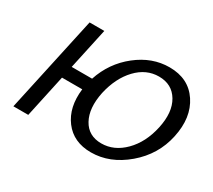

<svg xmlns="http://www.w3.org/2000/svg" viewBox="-128 -900 1264 1141"><g transform="rotate(30 504.5 -329.0)"><path d="M745 -665Q876 -665 941 -567Q1006 -469 975 -325Q945 -184 832.5 -88.5Q720 7 591 7Q471 7 407.5 -77.5Q344 -162 360 -292H221L158 0H56L199 -658H300L239 -376H379Q421 -503 523.5 -584Q626 -665 745 -665ZM869 -325Q894 -441 851 -513.5Q808 -586 718 -586Q631 -586 565 -516.5Q499 -447 473 -332Q449 -216 489 -143Q529 -70 618 -70Q705 -70 774.5 -140Q844 -210 869 -325Z"/></g></svg>

Font: EauTestInfant Semibold
Style: Italic
Weight: 600
Italic angle: -12°
Designer: Christian Thalmann (Catharsis Fonts)
Version: Version 0.001;PS 000.001;hotconv 1.0.88;makeotf.lib2.5.64775